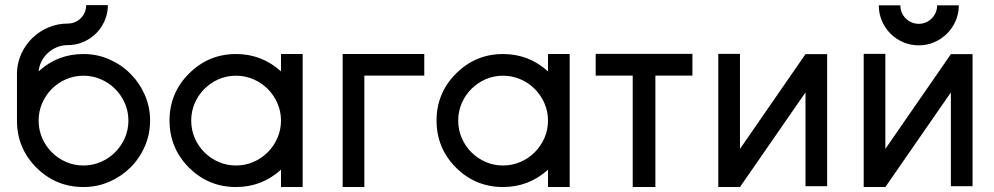

<svg xmlns="http://www.w3.org/2000/svg" viewBox="-20 -735 3920 757"><path d="M405.3 -714.8Q405.3 -682.1 392.8 -653.6Q380.4 -625 358.9 -603.5Q337.4 -582 308.6 -569.6Q279.8 -557.1 247.6 -557.1Q225.1 -557.1 205.1 -549.1Q185.1 -541 169.7 -527.1Q154.3 -513.2 144.3 -494.1Q134.3 -475.1 132.3 -453.6Q206.5 -522 309.1 -522Q362.8 -522 410.4 -501.2Q458 -480.5 493.9 -444.6Q529.8 -408.7 550.8 -361.1Q571.8 -313.5 571.8 -259.8Q571.8 -205.6 551 -158Q530.3 -110.4 494.4 -74.7Q458.5 -39.1 410.6 -18.3Q362.8 2.4 309.1 2.4Q200.2 2.4 123.5 -74.2Q46.9 -150.9 46.9 -259.8V-449.7Q48.3 -489.3 64.7 -524.4Q81.1 -559.6 108.2 -585.7Q135.3 -611.8 171.1 -627Q207 -642.1 247.6 -642.1Q262.2 -642.1 275.4 -647.7Q288.6 -653.3 298.6 -663.3Q308.6 -673.3 314.2 -686.5Q319.8 -699.7 319.8 -714.8ZM309.1 -82.5Q345.2 -82.5 377.4 -96.4Q409.7 -110.4 433.8 -134.5Q458 -158.7 472.2 -190.9Q486.3 -223.1 486.3 -259.8Q486.3 -295.9 472.2 -328.1Q458 -360.4 433.8 -384.5Q409.7 -408.7 377.4 -422.6Q345.2 -436.5 309.1 -436.5Q272.5 -436.5 240.5 -422.6Q208.5 -408.7 184.3 -384.5Q160.2 -360.4 146.2 -328.1Q132.3 -295.9 132.3 -259.8Q132.3 -223.1 146.2 -190.9Q160.2 -158.7 184.3 -134.5Q208.5 -110.4 240.5 -96.4Q272.5 -82.5 309.1 -82.5Z M910.6 2.4Q801.8 2.4 725.1 -74.2Q648.4 -150.9 648.4 -259.8Q648.4 -368.2 725.1 -444.8Q802.2 -522 910.6 -522Q1012.2 -522 1087.9 -453.6V-522H1173.3V2.4H1087.9V-65.9Q1012.2 2.4 910.6 2.4ZM910.6 -82.5Q946.8 -82.5 979 -96.4Q1011.2 -110.4 1035.4 -134.5Q1059.6 -158.7 1073.7 -190.9Q1087.9 -223.1 1087.9 -259.8Q1087.9 -295.9 1073.7 -328.1Q1059.6 -360.4 1035.4 -384.5Q1011.2 -408.7 979 -422.6Q946.8 -436.5 910.6 -436.5Q874 -436.5 842 -422.6Q810.1 -408.7 785.9 -384.5Q761.7 -360.4 747.8 -328.1Q733.9 -295.9 733.9 -259.8Q733.9 -223.1 747.8 -190.9Q761.7 -158.7 785.9 -134.5Q810.1 -110.4 842 -96.4Q874 -82.5 910.6 -82.5Z M1652.8 -437H1416.5V2.4H1331.1V-522H1652.8Z M1963.4 2.4Q1854.5 2.4 1777.8 -74.2Q1701.2 -150.9 1701.2 -259.8Q1701.2 -368.2 1777.8 -444.8Q1855 -522 1963.4 -522Q2064.9 -522 2140.6 -453.6V-522H2226.1V2.4H2140.6V-65.9Q2064.9 2.4 1963.4 2.4ZM1963.4 -82.5Q1999.5 -82.5 2031.7 -96.4Q2064 -110.4 2088.1 -134.5Q2112.3 -158.7 2126.5 -190.9Q2140.6 -223.1 2140.6 -259.8Q2140.6 -295.9 2126.5 -328.1Q2112.3 -360.4 2088.1 -384.5Q2064 -408.7 2031.7 -422.6Q1999.5 -436.5 1963.4 -436.5Q1926.8 -436.5 1894.8 -422.6Q1862.8 -408.7 1838.6 -384.5Q1814.5 -360.4 1800.5 -328.1Q1786.6 -295.9 1786.6 -259.8Q1786.6 -223.1 1800.5 -190.9Q1814.5 -158.7 1838.6 -134.5Q1862.8 -110.4 1894.8 -96.4Q1926.8 -82.5 1963.4 -82.5Z M2710 -522.5V-437H2564V2.4H2474.6V-437H2328.6V-522.5Z M3155.8 -370.6 2897.5 2.4H2812V-522.5H2897.5V-147.9L3155.8 -521.5H3241.2V-1H3155.8Z M3729 -370.6 3470.7 2.4H3385.3V-522.5H3470.7V-147.9L3729 -521.5H3814.5V-1H3729ZM3760.3 -713.9Q3760.3 -681.2 3747.8 -652.6Q3735.4 -624 3713.9 -602.5Q3692.4 -581.1 3663.6 -568.6Q3634.8 -556.2 3602.5 -556.2Q3569.8 -556.2 3541 -568.6Q3512.2 -581.1 3491 -602.3Q3469.7 -623.5 3457.3 -652.3Q3444.8 -681.2 3444.8 -713.9H3529.8Q3529.8 -698.7 3535.4 -685.5Q3541 -672.4 3551 -662.4Q3561 -652.3 3574.2 -646.7Q3587.4 -641.1 3602.5 -641.1Q3617.2 -641.1 3630.4 -646.7Q3643.6 -652.3 3653.6 -662.4Q3663.6 -672.4 3669.2 -685.5Q3674.8 -698.7 3674.8 -713.9Z"/></svg>

Font: Proletarsk
Style: Regular
Weight: 400
Designer: Peter Wiegel, original typeface by Carl Albert Fahrenwaldt 1901
Foundry: Peter Wiegel
Version: Version 1.000 2010 initial release